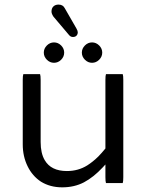

<svg xmlns="http://www.w3.org/2000/svg" viewBox="-20 -804 635 828"><path d="M80.6 -484.4Q78.1 -478 78.1 -459V-181.6Q78.1 -129.4 99.1 -86.9Q119.6 -44.9 156.7 -20.5Q196.3 3.9 248.3 3.9Q300.3 3.9 341.8 -17.6Q383.3 -39.6 422.9 -82L434.6 -94.7V-40Q434.6 -21 437 -14.6H509.3Q511.7 -21 511.7 -40V-459Q511.7 -478 509.3 -484.4H437Q434.6 -478 434.6 -459V-163.6Q418.5 -144 404.3 -129.4Q380.4 -106 356.4 -90.8Q317.4 -66.4 268.6 -66.4Q200.2 -66.4 172.9 -113.3Q155.3 -143.1 155.3 -191.4V-459Q155.3 -478 152.8 -484.4ZM346.2 -546.4Q359.4 -533.2 377 -533.2Q394.5 -533.2 407.7 -546.4Q420.9 -559.6 420.9 -577.1Q420.9 -594.7 407.7 -607.9Q394.5 -621.1 377 -621.1Q359.4 -621.1 346.2 -607.9Q333 -594.7 333 -577.1Q333 -559.6 346.2 -546.4ZM182.1 -546.4Q195.3 -533.2 212.9 -533.2Q230.5 -533.2 243.7 -546.4Q256.8 -559.6 256.8 -577.1Q256.8 -594.7 243.7 -607.9Q230.5 -621.1 212.9 -621.1Q195.3 -621.1 182.1 -607.9Q168.9 -594.7 168.9 -577.1Q168.9 -559.6 182.1 -546.4ZM277.8 -652.8Q284.7 -644.5 294.4 -644.5Q304.7 -644.5 310.1 -650.4Q315.4 -656.2 315.4 -665Q315.4 -670.9 309.6 -681.2L259.3 -768.6Q251.5 -784.2 232.4 -784.2Q218.3 -784.2 210 -775.9Q202.1 -768.1 202.1 -753.9Q202.1 -745.1 210.4 -732.4Z"/></svg>

Font: YuPearl-Light
Style: Light
Weight: 300
Designer: Max Yao
Foundry: Max-Everyday
Version: Version 1.011; ttfautohint (v1.8.3)